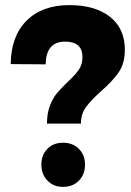

<svg xmlns="http://www.w3.org/2000/svg" viewBox="-20 -724 514 752"><path d="M252 -704Q353 -704 411 -658Q469 -612 469 -529Q469 -476 445 -441Q421 -406 375 -366Q335 -330 316 -303.5Q297 -277 297 -240H164Q164 -280 175.5 -310Q187 -340 203.5 -359.5Q220 -379 246 -404Q275 -431 289 -451.5Q303 -472 303 -500Q303 -561 235 -561Q160 -561 159 -472L22 -473Q23 -582 84 -643Q145 -704 252 -704ZM313 -79Q313 -41 289 -16.5Q265 8 227 8Q190 8 166 -16.5Q142 -41 142 -79Q142 -117 165.5 -141Q189 -165 227 -165Q265 -165 289 -141Q313 -117 313 -79Z"/></svg>

Font: Montserrat V1
Style: Bold
Weight: 700
Designer: Julieta Ulanovsky
Foundry: Julieta Ulanovsky
Version: Version 6.001